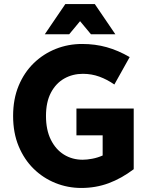

<svg xmlns="http://www.w3.org/2000/svg" viewBox="-20 -920 743 952"><path d="M45 -345Q45 -429 72.5 -495Q100 -561 147.5 -607Q195 -653 256.5 -677.5Q318 -702 387 -702Q452 -702 509 -686Q566 -670 623 -637L547 -501Q511 -526 472.5 -540Q434 -554 391 -554Q340 -554 298.5 -530.5Q257 -507 232.5 -460.5Q208 -414 208 -345Q208 -276 232 -227.5Q256 -179 297 -153.5Q338 -128 390 -128Q411 -128 437.5 -133Q464 -138 489 -149V-249H359V-382H643V-81Q582 -35 518.5 -11.5Q455 12 383 12Q316 12 255 -12.5Q194 -37 147 -83Q100 -129 72.5 -195Q45 -261 45 -345ZM202 -750 304 -900H450L552 -750H431L377 -815L323 -750Z"/></svg>

Font: Radio Canada
Style: Bold
Weight: 700
Designer: Charles Daoud, Etienne Aubert Bonn, Alexandre Saumier Demers, Jacques Le Bailly
Foundry: Radio-Canada
Version: Version 2.104; ttfautohint (v1.8.4.7-5d5b);gftools[0.9.28.de